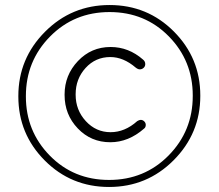

<svg xmlns="http://www.w3.org/2000/svg" viewBox="-20 -732 870 764"><path d="M53 -348V-350Q53 -499 159 -605.5Q265 -712 416 -712Q567 -712 672 -606.5Q777 -501 777 -352V-350Q777 -201 671 -94.5Q565 12 414 12Q263 12 158 -93.5Q53 -199 53 -348ZM747 -350V-352Q747 -490 652 -587Q557 -684 416 -684Q275 -684 179 -586.5Q83 -489 83 -350V-348Q83 -210 178 -113Q273 -16 414 -16Q555 -16 651 -113.5Q747 -211 747 -350ZM419 -166Q342 -166 289.5 -221Q237 -276 237 -354V-356Q237 -433 290 -489Q343 -545 420 -545Q492 -545 549 -495Q558 -488 558 -477Q558 -468 551.5 -462Q545 -456 536 -456Q529 -456 520 -463Q471 -505 419 -505Q360 -505 320.5 -461.5Q281 -418 281 -357V-355Q281 -294 321.5 -250Q362 -206 420 -206Q477 -206 526 -250Q534 -255 540 -255Q548 -255 554 -249Q560 -243 560 -235Q560 -225 553 -220Q491 -166 419 -166Z"/></svg>

Font: Quicksand
Style: Regular
Weight: 400
Designer: Andrew Paglinawan
Foundry: Andrew Paglinawan
Version: 1.002